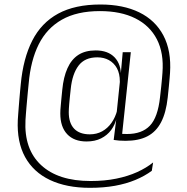

<svg xmlns="http://www.w3.org/2000/svg" viewBox="-20 -682 851 874"><path d="M374 -38Q317 -38 285.8 -71.2Q254.5 -104.5 254.5 -165.5Q254.5 -172.5 255 -182Q255.5 -191.5 256.8 -204Q258 -216.5 259.5 -233.5Q261 -250.5 263.5 -273.5Q269 -331 287 -371.2Q305 -411.5 336.5 -432Q368 -452.5 415.5 -452.5Q471.5 -452.5 501.8 -420.8Q532 -389 530.5 -333.5H541L525.5 -298.5Q525.5 -302 525.5 -305Q525.5 -308 525.5 -311Q525.5 -347.5 512 -371.8Q498.5 -396 475.5 -408.5Q452.5 -421 423 -421Q366 -421 337.5 -383.2Q309 -345.5 302 -277.5Q299.5 -255 297.8 -237.8Q296 -220.5 295 -208.2Q294 -196 293.5 -187Q293 -178 293 -171.5Q293 -122 317.5 -96.2Q342 -70.5 389 -70.5Q420 -70.5 445 -84.2Q470 -98 487.5 -122.8Q505 -147.5 513.5 -180L521 -147H511.5Q504 -114.5 486 -90.2Q468 -66 440 -52Q412 -38 374 -38ZM497.5 -45 510.5 -149.5 510 -158 528 -332.5 529.5 -342 538.5 -443V-444.5H575.5L533.5 -48.5ZM523 -74.5Q531 -73 538.5 -72.5Q546 -72 558.5 -72Q626 -72 662.2 -109.8Q698.5 -147.5 708.5 -239.5Q711.5 -265 713.8 -287Q716 -309 717.5 -325.5Q719 -342 719.5 -350.5Q726.5 -440.5 694.2 -503Q662 -565.5 596 -598.5Q530 -631.5 435 -631.5Q330.5 -631.5 261.8 -592.5Q193 -553.5 156.2 -480Q119.5 -406.5 110.5 -301.5Q108.5 -282.5 106.8 -264Q105 -245.5 103.5 -228.2Q102 -211 100.5 -194.8Q99 -178.5 98 -163.8Q97 -149 96 -135.5Q89 -3 167 69.5Q245 142 392.5 142Q456.5 142 509.2 131.2Q562 120.5 604 101.5Q646 82.5 677 57.5L671 95.5Q638.5 119.5 596.5 137Q554.5 154.5 503 163.8Q451.5 173 389.5 173Q282.5 173 207.2 137.2Q132 101.5 94.2 32.8Q56.5 -36 61 -135.5Q62 -149 63 -164.5Q64 -180 65.5 -196.5Q67 -213 68.2 -230Q69.5 -247 71.2 -264.2Q73 -281.5 74.5 -298.5Q85.5 -416 126.8 -497Q168 -578 244.5 -619.8Q321 -661.5 437 -661.5Q540.5 -661.5 613.8 -625.8Q687 -590 723.8 -520.5Q760.5 -451 754 -350.5Q753.5 -341 752 -324.8Q750.5 -308.5 748.5 -286.8Q746.5 -265 743.5 -238.5Q736 -169 713.2 -125.5Q690.5 -82 650.8 -61.5Q611 -41 551.5 -41Q534 -41 522.5 -42Q511 -43 497.5 -45Z"/></svg>

Font: Anek Gurmukhi ExtraLight
Style: Regular
Weight: 250
Designer: Sarang Kulkarni (Gurmukhi), Yesha Goshar (Latin)
Foundry: Ek Type
Version: Version 1.003